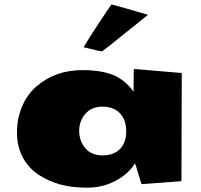

<svg xmlns="http://www.w3.org/2000/svg" viewBox="-20 -845 923 883"><path d="M660.6 -776.9Q451.2 -608.4 449.7 -608.4Q442.9 -608.4 364.3 -627.9Q389.6 -670.4 434.1 -737.8Q478.5 -805.2 492.7 -824.7Q551.8 -809.1 660.6 -776.9ZM149.4 -449.2Q235.4 -522.5 358.9 -522.5Q444.3 -522.5 498.5 -501Q552.7 -479.5 594.2 -423.8L595.2 -527.8L815.9 -509.3L814.5 -11.7L630.9 2L601.1 -94.2Q570.3 -44.4 511.2 -13.2Q452.1 18.1 380.9 18.1Q309.6 18.1 256.3 3.2Q203.1 -11.7 158 -41Q112.8 -70.3 85.4 -120.1Q58.1 -169.9 58.1 -236.1Q58.1 -302.2 82.8 -358.2Q107.4 -414.1 149.4 -449.2ZM372.6 -321.5Q344.2 -288.6 344.2 -242.9Q344.2 -197.3 372.1 -163.8Q399.9 -130.4 451.7 -130.4Q503.4 -130.4 532 -159.9Q560.5 -189.5 560.5 -241.2Q560.5 -293 531.7 -323.7Q502.9 -354.5 451.9 -354.5Q400.9 -354.5 372.6 -321.5Z"/></svg>

Font: Seymour One
Style: Book
Weight: 400
Designer: vernon adams
Foundry: vernon adams
Version: Version 1.000; ttfautohint (v0.93) -l 8 -r 50 -G 200 -x 0 -w